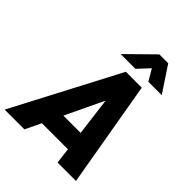

<svg xmlns="http://www.w3.org/2000/svg" viewBox="-285 -1060 1195 1195"><g transform="rotate(45 313.0 -462.0)"><path d="M423 -104H194L144 0H-30L337 -700H477L598 0H436ZM407 -232 375 -484 255 -232ZM408 -924H486L598 -755H480L436 -830L366 -755H236Z"/></g></svg>

Font: Sarabun ExtraBold
Style: Italic
Weight: 800
Italic angle: -10°
Designer: Suppakit Chalermlarp | Katatrad Co.,Ltd.
Foundry: Cadson Demak Co.,Ltd.
Version: Version 1.000; ttfautohint (v1.6)